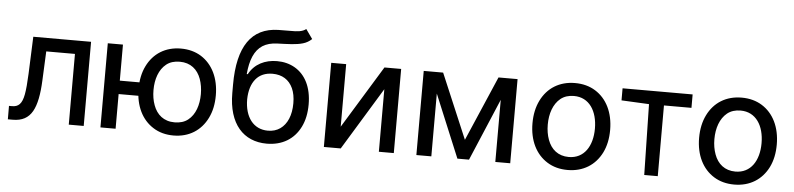

<svg xmlns="http://www.w3.org/2000/svg" viewBox="-45 -989 5128 1240"><g transform="rotate(5 2519.0 -369.0)"><path d="M60.4 0C120.4 0 160.9 -22.4 186.8 -67.5C212.4 -112.6 224.8 -180 228.7 -269.9L237.2 -458.5H423.3V0H520.2V-545.5H145.6L136 -304C133.5 -246.1 129.6 -201.7 123.9 -170.5C112.2 -107.6 89.1 -87 47.6 -87H28.1L28.4 0Z M646 -311.8V-224.8H936.1V-311.8ZM628.6 -545.5V0H726.9V-545.5ZM1102.6 11C1203.1 11 1280.2 -38.7 1321.7 -123.2C1342.7 -165.5 1353 -214.5 1353 -270.6C1353 -383.2 1309.3 -470.2 1234.4 -517.4C1196.7 -540.8 1152.7 -552.6 1102.6 -552.6C1002.1 -552.6 925.1 -503.2 883.5 -418.7C862.6 -376.4 852.3 -327.1 852.3 -270.6C852.3 -158.4 896 -71.4 971.2 -24.5C1008.5 -0.7 1052.6 11 1102.6 11ZM1102.6 -74.2C1032 -74.2 986.9 -113.3 965.2 -172.9C954.2 -202.4 948.9 -235.1 948.9 -270.6C948.9 -341.3 970.2 -404.1 1015.6 -440.3C1038.4 -458.5 1067.5 -467.3 1102.6 -467.3C1173.3 -467.3 1218.4 -427.9 1240.1 -368.3C1250.7 -338.4 1256 -305.8 1256 -270.6C1256 -199.9 1235.1 -137.1 1189.6 -101.2C1166.9 -83.1 1137.8 -74.2 1102.6 -74.2Z M1897.7 -748.9C1874.6 -730.1 1840.9 -727.3 1795.5 -728C1772.7 -728.3 1746.8 -728 1718 -727.3C1544.7 -723.4 1457.7 -597.7 1457.7 -350.5V-295.1C1457.7 -94.5 1556.8 11 1707 11C1807.5 11 1883.2 -35.2 1924.4 -117.9C1945 -159.1 1955.3 -208.1 1955.3 -264.9C1955.3 -377.5 1913 -456 1844.5 -496.1C1810 -516 1771.3 -525.9 1728 -525.9C1650.2 -525.9 1582.4 -493.3 1546.5 -425.4H1539.8C1547.9 -518.1 1573.9 -580.6 1624.3 -613.3C1649.5 -629.3 1681.5 -638.1 1720.2 -639.2C1788.7 -641.7 1842.7 -642.4 1884.9 -655.2C1905.9 -661.2 1924.7 -672.2 1941.1 -687.5ZM1707.4 -73.2C1614 -73.2 1556.8 -147.7 1556.8 -263.8C1557.9 -320.7 1572.1 -364.7 1597.7 -395.6C1623.2 -426.5 1660.5 -442.1 1706 -442.1C1768.5 -442.1 1813.9 -413.4 1838.1 -360.4C1850.1 -333.8 1856.2 -301.8 1856.2 -263.8C1856.2 -186.1 1831.3 -127.8 1786.9 -96.6C1764.6 -81 1738.3 -73.2 1707.4 -73.2Z M2174 -545.5H2077.1V0H2186.4L2433.6 -405.5V0H2530.5V-545.5H2422.2L2174 -139.9Z M2802.6 -545.5H2676.8V0H2773.8V-407L2942.8 0H3018.1L3188.6 -402.7V0H3285.2V-545.5H3161.6L2980.5 -125.4Z M3657.7 11C3758.9 11 3836.3 -38.4 3878.2 -122.5C3899.1 -164.8 3909.4 -213.8 3909.4 -270.2C3909.4 -383.5 3865.4 -470.5 3790.1 -517.4C3752.5 -540.8 3708.5 -552.6 3657.7 -552.6C3556.8 -552.6 3479.4 -503.6 3437.5 -418.7C3416.5 -376.4 3405.9 -326.7 3405.9 -270.2C3405.9 -157.7 3449.9 -71 3525.6 -24.1C3563.2 -0.7 3607.2 11 3657.7 11ZM3658 -73.2C3588.4 -73.2 3543 -112.6 3521.3 -172.2C3510.3 -202.1 3505 -234.7 3505 -270.2C3505 -341.3 3526.3 -404.5 3571.7 -441.4C3594.5 -459.5 3623.2 -468.8 3658 -468.8C3757.5 -468.8 3810.7 -383.9 3810.7 -270.2C3810.7 -157 3757.5 -73.2 3658 -73.2Z M4144.9 -458.5 4154.1 0H4241.8V-458.5H4420.1V-545.5H3965.9V-467.3Z M4737.9 11C4839.1 11 4916.5 -38.4 4958.5 -122.5C4979.4 -164.8 4989.7 -213.8 4989.7 -270.2C4989.7 -383.5 4945.7 -470.5 4870.4 -517.4C4832.7 -540.8 4788.7 -552.6 4737.9 -552.6C4637.1 -552.6 4559.7 -503.6 4517.8 -418.7C4496.8 -376.4 4486.2 -326.7 4486.2 -270.2C4486.2 -157.7 4530.2 -71 4605.8 -24.1C4643.5 -0.7 4687.5 11 4737.9 11ZM4738.3 -73.2C4668.7 -73.2 4623.2 -112.6 4601.6 -172.2C4590.6 -202.1 4585.2 -234.7 4585.2 -270.2C4585.2 -341.3 4606.5 -404.5 4652 -441.4C4674.7 -459.5 4703.5 -468.8 4738.3 -468.8C4837.7 -468.8 4891 -383.9 4891 -270.2C4891 -157 4837.7 -73.2 4738.3 -73.2Z"/></g></svg>

Font: Inter 465
Style: Regular
Weight: 400
Designer: Rasmus Andersson
Foundry: rsms
Version: Version 3.019;Glyphs 3.1.2 (3151)